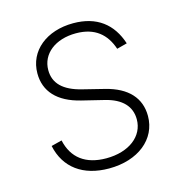

<svg xmlns="http://www.w3.org/2000/svg" viewBox="-89 -634 681 725"><g transform="rotate(-15 251.5 -271.5)"><path d="M436.4 -427.9C410.2 -508.2 352.6 -553.6 260.3 -553.6C155.9 -553.6 81 -493.3 81 -405.2C81 -334.9 125.4 -285.5 214.5 -263.8L301.5 -242.5C366.5 -226.6 398.8 -191.4 398.8 -141C398.8 -74.9 339.1 -28.4 250 -28.4C169.4 -28.4 119.3 -66.1 103.7 -137.4L62.1 -126.8C81 -38 148.8 11.4 250.4 11.4C364 11.4 442.8 -51.8 442.8 -142.4C442.8 -212.7 398.8 -261.4 312.9 -282.7L229 -303.6C158 -321 123.9 -354.8 123.9 -406.6C123.9 -470.5 180 -514.2 260.3 -514.2C334.9 -514.2 376.4 -476.9 396.3 -417.3Z"/></g></svg>

Font: Karasuma Gothic
Style: Thin
Weight: 200
Designer: Rasmus Andersson / Ryoko Ishizuka
Foundry: rsms
Version: Version 1.00